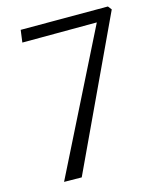

<svg xmlns="http://www.w3.org/2000/svg" viewBox="-112 -827 748 906"><g transform="rotate(-15 262.0 -373.5)"><path d="M88 -1 432 -688 68 -687 76 -747H502L516 -729L174 0Z"/></g></svg>

Font: Koeln Type Sans Light
Style: Italic
Weight: 300
Italic angle: -7.5°
Designer: Eben Sorkin
Foundry: Eben Sorkin
Version: Version 2.001